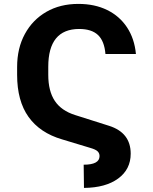

<svg xmlns="http://www.w3.org/2000/svg" viewBox="-20 -757 772 969"><path d="M403.8 191.4 402.3 74.2Q482.4 74.2 482.4 30.8Q482.4 16.1 472.4 6.6Q462.4 -2.9 436.5 -10.3L293 -53.7Q181.6 -86.4 124 -167Q66.4 -247.6 66.4 -379.4V-418.9Q66.4 -513.7 105.5 -585.4Q144.5 -657.2 214.1 -697.3Q283.7 -737.3 375.5 -737.3Q458 -737.3 520.8 -706.5Q583.5 -675.8 621.1 -618.9Q658.7 -562 666 -484.4H512.2Q506.8 -549.8 474.6 -580.3Q442.4 -610.8 379.4 -610.8Q223.6 -610.4 223.6 -419.9V-379.4Q223.6 -297.4 256.6 -247.8Q289.6 -198.2 359.4 -176.3L530.3 -122.1Q639.6 -87.4 639.6 18.6Q639.6 97.7 576.4 144Q513.2 190.4 403.8 191.4Z"/></svg>

Font: Inter Tight
Style: Bold
Weight: 700
Designer: Rasmus Andersson
Foundry: rsms
Version: Version 3.004; ttfautohint (v1.8.4.7-5d5b)